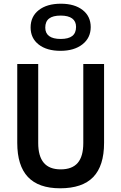

<svg xmlns="http://www.w3.org/2000/svg" viewBox="-20 -1000 654 1035"><path d="M307 -87Q369 -87 399 -122Q429 -157 429 -229V-655H541V-230Q541 -106 482.5 -45.5Q424 15 304 15Q188 15 130.5 -46Q73 -107 73 -230V-655H186V-229Q186 -158 216 -122.5Q246 -87 307 -87ZM469 -854Q469 -796 424.5 -761Q380 -726 306 -726Q232 -726 188.5 -760Q145 -794 145 -852Q145 -911 189 -945.5Q233 -980 308 -980Q382 -980 425.5 -946Q469 -912 469 -854ZM224 -851Q224 -821 245 -805.5Q266 -790 307 -790Q349 -790 369.5 -806Q390 -822 390 -855Q390 -885 369 -900.5Q348 -916 307 -916Q265 -916 244.5 -900Q224 -884 224 -851Z"/></svg>

Font: Intel One Mono Medium
Style: Regular
Weight: 500
Monospace: yes
Designer: Fred Shallcrass
Foundry: Frere-Jones Type LLC
Version: Version 1.400;hotconv 1.1.0;makeotfexe 2.6.0;FJTRelease1.4